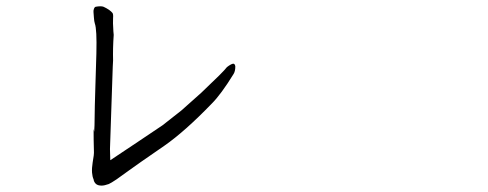

<svg xmlns="http://www.w3.org/2000/svg" viewBox="-20 -618 1540 606"><path d="M275.4 -51.8Q271.5 -60.5 270.5 -73.2Q269.5 -86.9 272.5 -105.5Q277.3 -130.9 276.4 -141.6Q275.4 -174.8 275.4 -210.9L277.3 -202.1L278.3 -222.7Q278.3 -236.3 279.3 -285.2Q280.3 -322.3 281.2 -350.6Q282.2 -379.9 284.2 -449.2Q286.1 -525.4 279.3 -543.9Q277.3 -549.8 276.4 -562.5Q274.4 -584 275.4 -585.9Q277.3 -595.7 282.2 -596.7Q298.8 -599.6 306.6 -596.7Q315.4 -592.8 324.2 -586.9Q332 -581.1 335 -577.1Q337.9 -573.2 336.9 -561.5Q335.9 -548.8 337.9 -518.6Q338.9 -509.8 338.9 -507.8Q335.9 -465.8 336.9 -427.7V-426.8Q336.9 -424.8 335.9 -408.2L327.1 -147.5Q327.1 -139.6 328.1 -112.3L416 -170.9L493.2 -222.7Q522.5 -246.1 552.7 -269.5L615.2 -325.2L671.9 -379.9Q690.4 -398.4 696.3 -406.2Q709 -416 715.8 -417Q721.7 -417 722.7 -408.2Q722.7 -392.6 716.8 -383.8Q677.7 -320.3 648.4 -291Q563.5 -203.1 499 -158.2Q408.2 -95.7 385.7 -79.1Q355.5 -57.6 347.7 -51.8Q330.1 -40 323.2 -37.1Q309.6 -32.2 300.8 -32.2Q288.1 -32.2 282.2 -38.1Q276.4 -43.9 275.4 -51.8Z"/></svg>

Font: ToneOZ-Zhuyin-Tsuipita-TC
Style: Regular
Weight: 400
Designer: ÂÆ£ÂøóÂáåJeffrey Xuan(jeffreyx@gmail.com, ToneOZ.com) ÈòøÂù§(cjkFonts)
Foundry: ToneOZ
Version: Version 0.240710